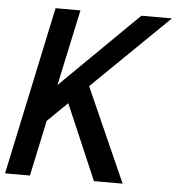

<svg xmlns="http://www.w3.org/2000/svg" viewBox="-55 -758 745 807"><g transform="rotate(5 317.0 -355.0)"><path d="M-4 0 147 -710H252L183 -389L509 -710H638L316 -396L492 0H371L235 -317L151 -235L101 0Z"/></g></svg>

Font: Geist Mono Medium
Style: Italic
Weight: 500
Italic angle: -12°
Monospace: yes
Designer: Basement.studio, Andrés Briganti, Mateo Zaragoza
Foundry: Basement.studio, Vercel, Andrés Briganti, Guido Ferreyra, Mateo Zaragoza
Version: Version 1.500; ttfautohint (v1.8.4.7-5d5b)